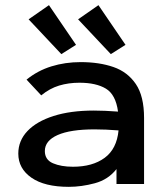

<svg xmlns="http://www.w3.org/2000/svg" viewBox="-20 -714 640 745"><path d="M247 11Q153 11 102 -24.5Q51 -60 51 -118Q51 -168 86.5 -205.5Q122 -243 188 -264Q254 -285 344 -285Q363 -285 388 -284Q413 -283 438 -281Q429 -347 391 -370Q353 -393 288 -393Q246 -393 209.5 -382Q173 -371 140 -344L83 -405Q126 -440 179.5 -456.5Q233 -473 293 -473Q365 -473 420 -454Q475 -435 507 -388Q539 -341 539 -256V0H432V-58Q400 -17 348 -3Q296 11 247 11ZM154 -128Q154 -94 185.5 -80.5Q217 -67 263 -67Q339 -67 386 -101.5Q433 -136 440 -208Q390 -212 347 -212Q253 -212 203.5 -190Q154 -168 154 -128ZM218 -504 91 -639 170 -694 275 -540ZM410 -504 283 -639 362 -694 467 -540Z"/></svg>

Font: Inconsolata Expanded SemiBold
Style: Regular
Weight: 600
Width: 7
Monospace: yes
Designer: Raph Levien, Cyreal, Brenton Simpson
Foundry: Raph Levien, Cyreal, Google
Version: Version 3.001; ttfautohint (v1.8.2.53-6de2)